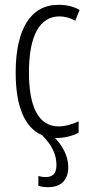

<svg xmlns="http://www.w3.org/2000/svg" viewBox="-20 -562 370 796"><path d="M263 130C263 85 239 42 208 10C211 10 214 10 217 10C245 10 281 2 306 -12V-59C278 -46 250 -38 223 -38C138 -38 100 -122 100 -262C100 -416 146 -494 226 -494C248 -494 271 -488 292 -476L310 -521C285 -535 257 -542 222 -542C107 -542 45 -441 45 -261C45 -123 81 -33 154 -2C197 41 214 80 214 122C214 157 200 172 169 172C157 172 146 170 139 167V208C150 212 163 214 179 214C235 214 263 183 263 130Z"/></svg>

Font: Noto Sans UI Condensed Light
Style: Regular
Weight: 300
Width: 3
Designer: Monotype Design Team
Foundry: Monotype Imaging Inc.
Version: Version 1.901